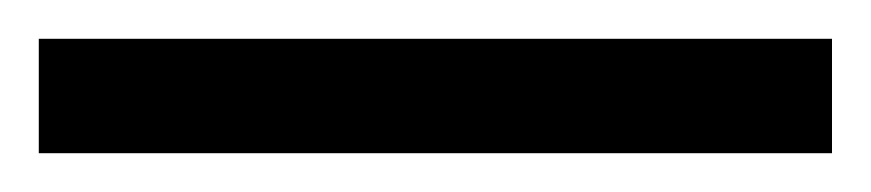

<svg xmlns="http://www.w3.org/2000/svg" viewBox="-25 -839 449 99"><path d="M-5 -760H404V-819H-5Z"/></svg>

Font: Noto Serif Myanmar Condensed
Style: Bold
Weight: 700
Width: 3
Designer: Ben Mitchell and the Monotype Design Team
Foundry: Monotype Imaging Inc.
Version: Version 2.106